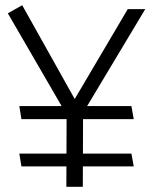

<svg xmlns="http://www.w3.org/2000/svg" viewBox="-20 -715 586 735"><path d="M54 -309 62 -259H492L483 -309ZM54 -127 62 -78H492L483 -127ZM297 0 298 -283 536 -680H469L266 -336L65 -695L10 -664L235 -276L234 0Z"/></svg>

Font: Catamaran Light
Style: Regular
Weight: 300
Designer: Pria Ravichandran
Version: Version 2.000